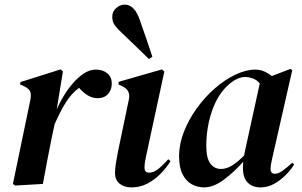

<svg xmlns="http://www.w3.org/2000/svg" viewBox="-20 -798 1310 833"><path d="M46 7 36 0 112 -366Q117 -392 109 -404.5Q101 -417 82 -425L67 -432L69 -442L243 -497L253 -488L226 -323Q247 -371 275 -410Q303 -449 334 -472.5Q365 -496 396 -496Q427 -496 446 -479.5Q465 -463 465 -436Q465 -408 448.5 -390Q432 -372 404 -372Q382 -372 362 -383.5Q342 -395 323 -417Q288 -391 263 -349.5Q238 -308 217 -259L207 -213Q196 -160 186 -107Q176 -54 166 0Z M550 15Q519 15 499 -1Q479 -17 479 -48Q479 -66 483 -91Q487 -116 492 -141L539 -366Q548 -407 510 -424L494 -432L495 -443L683 -497L693 -488L615 -126Q611 -108 609 -95.5Q607 -83 607 -71Q607 -49 627 -49Q645 -49 663.5 -62.5Q682 -76 710 -107L720 -99Q702 -70 676.5 -44Q651 -18 619.5 -1.5Q588 15 550 15ZM641 -552 626 -542Q598 -570 569.5 -597Q541 -624 513 -651Q491 -671 479 -687Q467 -703 467 -725Q467 -748 484 -763Q501 -778 521 -778Q565 -778 588 -707Q602 -667 615 -629.5Q628 -592 641 -552Z M866 15Q838 15 813 2Q788 -11 772.5 -41Q757 -71 757 -120Q757 -173 778 -226.5Q799 -280 834 -328.5Q869 -377 912 -414.5Q955 -452 1001 -474Q1047 -496 1088 -496Q1108 -496 1125.5 -488.5Q1143 -481 1159 -468L1240 -499L1248 -494L1161 -111Q1154 -83 1154 -65Q1154 -44 1173 -44Q1187 -44 1205.5 -57Q1224 -70 1248 -92L1256 -84Q1241 -60 1218.5 -37.5Q1196 -15 1168.5 0Q1141 15 1110 15Q1076 15 1055 -5.5Q1034 -26 1034 -69Q1034 -83 1035 -96Q995 -51 950.5 -18Q906 15 866 15ZM875 -165Q875 -112 892.5 -88.5Q910 -65 939 -65Q963 -65 987 -80Q1011 -95 1039 -123Q1041 -135 1044 -148L1107 -436Q1094 -452 1076 -458Q1058 -464 1044 -464Q1001 -464 954 -413Q917 -372 896 -305Q875 -238 875 -165Z"/></svg>

Font: DeepMind Serif Display
Style: Italic
Weight: 400
Italic angle: -12°
Designer: Frank Grießhammer / Modifications: Colophon Foundry
Foundry: Colophon Foundry
Version: Version 5.003; ttfautohint (v1.8.2)